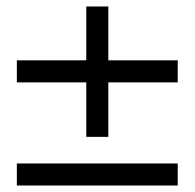

<svg xmlns="http://www.w3.org/2000/svg" viewBox="-20 -542 600 592"><path d="M246 -120V-288H32V-356H246V-522H314V-356H528V-288H314V-120ZM32 30V-38H528V30Z"/></svg>

Font: Hanken Grotesk
Style: Italic
Weight: 400
Italic angle: -8°
Designer: Alfredo Marco Pradil
Foundry: Hanken Design Co.
Version: Version 3.013